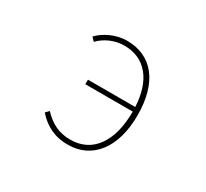

<svg xmlns="http://www.w3.org/2000/svg" viewBox="-148 -966 1297 1206"><g transform="rotate(30 500.0 -363.0)"><path d="M366 -371H710C710 -148 614 -22 458 -22C375 -22 314 -53 257 -114L234 -90C291 -26 359 13 461 13C634 13 748 -128 748 -365C748 -604 639 -739 458 -739C373 -739 296 -697 255 -653L279 -628C321 -673 388 -704 458 -704C611 -704 700 -591 709 -404H366Z"/></g></svg>

Font: Harano Aji Gothic TW ExtraLight
Style: Regular
Weight: 250
Foundry: Masamichi Hosoda
Version: HaranoAjiGothicTW-ExtraLight version 20230610;ttx 4.39.4